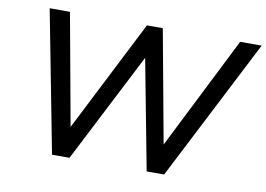

<svg xmlns="http://www.w3.org/2000/svg" viewBox="-76 -823 1305 941"><g transform="rotate(10 577.0 -352.5)"><path d="M235 0 99 -705H200L301 -150L583 -705H662L765 -144L1047 -705H1154L793 0H706L602 -547L322 0Z"/></g></svg>

Font: Nunito Sans SemiBold
Style: Italic
Weight: 600
Italic angle: -9°
Designer: Vernon Adams
Foundry: Vernon Adams
Version: Version 3.006; ttfautohint (v1.8.3)